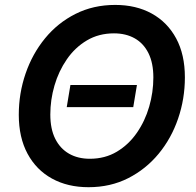

<svg xmlns="http://www.w3.org/2000/svg" viewBox="-20 -758 804 788"><path d="M542 -409.2 526.9 -318.4H253.9L269 -409.2ZM343.3 10.3Q257.8 10.3 193.4 -25.1Q128.9 -60.5 93 -127.2Q57.1 -193.8 57.1 -287.1Q57.1 -375 85 -456.1Q112.8 -537.1 164.8 -600.6Q216.8 -664.1 289.8 -700.9Q362.8 -737.8 453.1 -737.8Q538.6 -737.8 602.8 -702.4Q667 -667 702.9 -600.6Q738.8 -534.2 738.8 -440.4Q738.8 -352.1 710.9 -271Q683.1 -189.9 630.9 -126.7Q578.6 -63.5 505.9 -26.6Q433.1 10.3 343.3 10.3ZM348.6 -106.4Q411.1 -106.4 459.7 -135.5Q508.3 -164.6 541.7 -212.9Q575.2 -261.2 592.3 -320.3Q609.4 -379.4 609.4 -439.9Q609.4 -499 589.4 -539.6Q569.3 -580.1 533 -600.6Q496.6 -621.1 447.8 -621.1Q385.3 -621.1 336.4 -592Q287.6 -563 254.2 -514.4Q220.7 -465.8 203.6 -407Q186.5 -348.1 186.5 -288.1Q186.5 -228.5 206.8 -188.2Q227.1 -147.9 263.4 -127.2Q299.8 -106.4 348.6 -106.4Z"/></svg>

Font: Inter 18pt SemiBold
Style: Italic
Weight: 600
Italic angle: -9.3988°
Designer: Rasmus Andersson
Foundry: rsms
Version: Version 4.001;git-66647c0bb